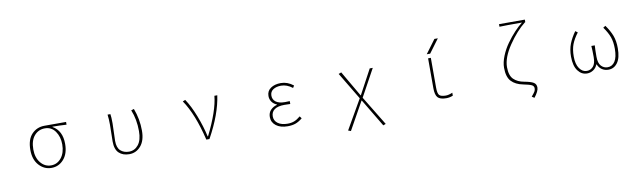

<svg xmlns="http://www.w3.org/2000/svg" viewBox="-50 -1504 8099 2425"><g transform="rotate(-10 4000.0 -291.5)"><path d="M270.5 -256.8Q270.5 -390.6 335.9 -459Q401.4 -527.3 499 -527.3H776.4V-492.2Q685.5 -498 596.7 -498V-494.1Q716.8 -425.8 716.8 -256.8Q716.8 -131.8 653.3 -59.6Q589.8 12.7 496.1 12.7Q402.3 12.7 336.4 -60.1Q270.5 -132.8 270.5 -256.8ZM679.7 -256.8Q679.7 -354.5 630.9 -424.3Q582 -494.1 498 -494.1Q415 -494.1 361.8 -432.1Q308.6 -370.1 308.6 -256.8Q308.6 -151.4 362.3 -85.4Q416 -19.5 496.1 -19.5Q576.2 -19.5 627.9 -85Q679.7 -150.4 679.7 -256.8Z M1493.2 12.7Q1411.1 12.7 1361.8 -33.7Q1312.5 -80.1 1312.5 -182.6Q1312.5 -218.8 1314.5 -290Q1316.4 -361.3 1316.4 -396.5Q1316.4 -466.8 1308.6 -527.3H1344.7Q1351.6 -489.3 1351.6 -409.2Q1351.6 -372.1 1348.1 -292.5Q1344.7 -212.9 1344.7 -183.6Q1344.7 -96.7 1386.7 -58.1Q1428.7 -19.5 1495.1 -19.5Q1568.4 -19.5 1615.7 -79.1Q1663.1 -138.7 1663.1 -253.9Q1663.1 -405.3 1612.3 -528.3L1648.4 -540Q1701.2 -402.3 1701.2 -252.9Q1701.2 -126 1641.6 -56.6Q1582 12.7 1493.2 12.7Z M2522.5 0H2482.4Q2401.4 -339.8 2273.4 -526.4L2306.6 -540Q2369.1 -447.3 2423.3 -307.6Q2477.5 -168 2505.9 -37.1H2510.7Q2661.1 -337.9 2678.7 -527.3H2715.8Q2682.6 -290 2522.5 0Z M3525.4 12.7Q3431.6 12.7 3376.5 -29.8Q3321.3 -72.3 3321.3 -140.6Q3321.3 -195.3 3354.5 -230Q3387.7 -264.6 3436.5 -277.3V-282.2Q3395.5 -298.8 3373 -331.5Q3350.6 -364.3 3350.6 -405.3Q3350.6 -469.7 3401.9 -504.9Q3453.1 -540 3531.2 -540Q3617.2 -540 3692.4 -480.5L3674.8 -452.1Q3603.5 -506.8 3529.3 -506.8Q3467.8 -506.8 3427.7 -480.5Q3387.7 -454.1 3387.7 -403.3Q3387.7 -353.5 3426.3 -323.7Q3464.8 -293.9 3544.9 -293.9Q3577.1 -293.9 3604.5 -295.9V-258.8Q3573.2 -260.7 3528.3 -260.7Q3445.3 -260.7 3402.3 -230Q3359.4 -199.2 3359.4 -142.6Q3359.4 -85.9 3405.3 -52.7Q3451.2 -19.5 3529.3 -19.5Q3578.1 -19.5 3615.2 -34.2Q3652.3 -48.8 3694.3 -84L3714.8 -55.7Q3669.9 -18.6 3627 -2.9Q3584 12.7 3525.4 12.7Z M4299.8 210.9 4265.6 198.2 4481.4 -177.7 4272.5 -526.4 4307.6 -540 4498 -212.9H4502L4670.9 -527.3H4710L4518.6 -177.7L4748 198.2L4714.8 210.9L4502 -144.5H4498Z M5455.1 -578.1H5411.1L5540 -752H5584ZM5454.1 -524.4V-142.6Q5454.1 -67.4 5475.6 -44.9Q5497.1 -22.5 5558.6 -22.5Q5596.7 -22.5 5644.5 -43.9V-5.9Q5602.5 11.7 5558.6 11.7Q5479.5 11.7 5449.2 -22Q5418.9 -55.7 5418.9 -142.6V-524.4Z M6655.3 200.2 6624 179.7Q6658.2 139.6 6668.5 121.6Q6678.7 103.5 6678.7 81.1Q6678.7 53.7 6652.8 39.6Q6627 25.4 6543.9 8.8Q6448.2 -9.8 6395.5 -65.4Q6342.8 -121.1 6342.8 -240.2Q6342.8 -308.6 6375.5 -389.6Q6408.2 -470.7 6458.5 -541Q6508.8 -611.3 6563 -669.4Q6617.2 -727.5 6665 -763.7Q6450.2 -763.7 6376 -760.7V-793.9H6707V-760.7H6703.1Q6588.9 -670.9 6484.9 -517.6Q6380.9 -364.3 6380.9 -241.2Q6380.9 -133.8 6430.2 -85.4Q6479.5 -37.1 6564.5 -22.5Q6645.5 -7.8 6680.2 12.7Q6714.8 33.2 6714.8 78.1Q6714.8 125 6655.3 200.2Z M7364.3 12.7Q7293.9 12.7 7247.1 -50.3Q7200.2 -113.3 7200.2 -232.4Q7200.2 -323.2 7228 -394.5Q7255.9 -465.8 7308.6 -540L7337.9 -518.6Q7284.2 -448.2 7259.3 -383.3Q7234.4 -318.4 7234.4 -227.5Q7234.4 -128.9 7272.5 -74.2Q7310.5 -19.5 7366.2 -19.5Q7415 -19.5 7448.2 -56.2Q7481.4 -92.8 7481.4 -176.8Q7481.4 -267.6 7476.6 -320.3H7520.5Q7516.6 -267.6 7516.6 -176.8Q7516.6 -92.8 7550.8 -56.2Q7585 -19.5 7633.8 -19.5Q7693.4 -19.5 7728 -73.2Q7762.7 -127 7762.7 -234.4Q7762.7 -323.2 7740.2 -385.3Q7717.8 -447.3 7665 -521.5L7695.3 -540Q7749 -464.8 7774.9 -396.5Q7800.8 -328.1 7800.8 -234.4Q7800.8 -111.3 7755.9 -49.3Q7710.9 12.7 7637.7 12.7Q7592.8 12.7 7556.6 -10.7Q7520.5 -34.2 7502 -79.1H7498Q7480.5 -35.2 7444.3 -11.2Q7408.2 12.7 7364.3 12.7Z"/></g></svg>

Font: Gen Shin Gothic Monospace ExtraLight
Style: Regular
Weight: 200
Designer: [Source Han Sans]
Ryoko NISHIZUKA  (kana & ideographs); Paul D. Hunt (Latin, Greek & Cyrillic); Wenlong ZHANG  (bopomofo
Version: Version 1.002.20150607